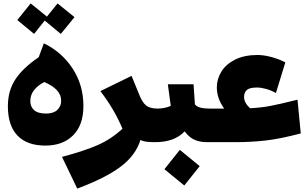

<svg xmlns="http://www.w3.org/2000/svg" viewBox="-20 -830 1786 1121"><path d="M26 -210Q26 -299 69 -365.5Q112 -432 206 -496L236 -577Q340 -527 403.5 -430.5Q467 -334 467 -211Q467 -100 407 -40Q347 20 245 20Q138 20 82 -38.5Q26 -97 26 -210ZM337 -241Q337 -276 313 -302.5Q289 -329 239 -351Q201 -332 179 -304Q157 -276 157 -240Q157 -207 179 -187Q201 -167 249 -167Q292 -167 314.5 -188Q337 -209 337 -241ZM335 -632 241 -710 179 -632 81 -713 159 -810 254 -733 316 -810 415 -730Z M886 0Q855 0 835 -2.5Q815 -5 800 -13Q772 78 682.5 144.5Q593 211 431 271L342 86Q473 51 550.5 17Q628 -17 695 -78Q648 -192 566 -298L748 -387L767 -341L789 -287Q809 -234 832 -215Q855 -196 901 -196L906 -81Z M1208 -82 1188 0Q1148 0 1116.5 -13.5Q1085 -27 1058 -63Q999 0 886 0L866 -81L901 -196Q918 -196 939.5 -200Q961 -204 977 -212L960 -338H1110L1118 -221Q1136 -196 1203 -196ZM940 158 1030 45 1146 140 1056 253Z M1736 -51Q1615 -19 1530 -9.5Q1445 0 1355 0H1188L1168 -78L1203 -196H1289Q1246 -255 1246 -320Q1246 -369 1273 -412.5Q1300 -456 1353.5 -482.5Q1407 -509 1484 -509Q1518 -509 1561 -498Q1604 -487 1646 -466L1591 -287Q1562 -303 1533 -311Q1504 -319 1480 -319Q1437 -319 1421 -304.5Q1405 -290 1405 -264Q1405 -230 1440 -198Q1502 -201 1558 -211.5Q1614 -222 1717 -248Z"/></svg>

Font: FiraGO Heavy
Style: Italic
Weight: 900
Italic angle: -8°
Designer: bBox Type GmbH
Foundry: bBox Type GmbH
Version: Version 1.001